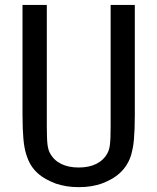

<svg xmlns="http://www.w3.org/2000/svg" viewBox="-20 -749 642 783"><path d="M300.8 14.2Q274.4 14.2 251.7 10.5Q229 6.8 208.5 0Q189.5 -6.8 169.2 -17.8Q148.9 -28.8 133.3 -43Q118.2 -56.6 106.4 -75.2Q94.7 -93.8 86.4 -121.6Q82.5 -133.8 79.8 -148.9Q77.1 -164.1 75.4 -183.1Q73.7 -202.1 72.8 -225.8Q71.8 -249.5 71.8 -279.8V-729H170.9V-234.9Q170.9 -181.6 173.8 -159.2Q176.8 -136.2 184.1 -124Q199.7 -95.2 229.5 -80.6Q258.8 -65.9 300.8 -65.9Q343.3 -65.9 372.6 -80.6Q402.8 -95.7 418 -124Q421.9 -131.3 424.3 -139.2Q426.8 -147 428.2 -158.7Q431.2 -181.2 431.2 -233.9V-729H529.8V-279.8Q529.8 -247.6 528.8 -222.9Q527.8 -198.2 526.1 -179.4Q524.4 -160.6 521.7 -146.5Q519 -132.3 516.1 -121.6Q509.3 -97.2 497.1 -77.6Q484.9 -58.1 468.3 -43Q452.1 -28.3 432.4 -17.6Q412.6 -6.8 393.6 0Q375.5 6.3 352.5 10.3Q329.6 14.2 300.8 14.2Z"/></svg>

Font: Hack
Style: Regular
Weight: 400
Monospace: yes
Designer: Christopher Simpkins
Foundry: Christopher Simpkins
Version: Version 2.019; ttfautohint (v1.4.1) -l 4 -r 80 -G 350 -x 0 -